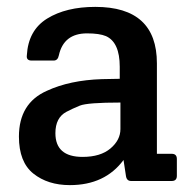

<svg xmlns="http://www.w3.org/2000/svg" viewBox="-20 -526 564 558"><path d="M328 -297V-332Q328 -403 288 -421Q269 -429 233 -429Q165 -429 151 -365Q148 -350 136 -350H72Q56 -350 58 -365Q62 -438 117 -472Q172 -506 257 -506Q436 -506 436 -342V-79H479Q494 -79 494 -64V-15Q494 0 479 0H361Q348 0 346 -15L339 -61Q285 12 183 12Q119 12 77 -21.5Q35 -55 35 -129Q35 -226 116 -262Q183 -293 276 -296Q295 -296 328 -297ZM330 -151V-228Q234 -228 212 -219Q190 -210 173 -201Q141 -184 141 -139Q141 -70 220 -70Q272 -70 301 -94.5Q330 -119 330 -151Z"/></svg>

Font: Crete Round
Style: Regular
Weight: 400
Designer: Veronika Burian
Foundry: TypeTogether
Version: Version 1.001